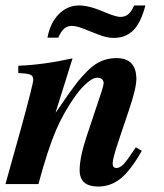

<svg xmlns="http://www.w3.org/2000/svg" viewBox="-26 -675 602 704"><path d="M466 -655H507Q491 -592 463 -564Q435 -536 390 -536Q365 -536 333 -549L274 -572Q253 -580 236 -580Q205 -580 188 -537H148Q158 -591 189.5 -623Q221 -655 264 -655Q302 -655 361 -629Q400 -613 415 -613Q432 -613 443.5 -622Q455 -631 466 -655ZM472 -135 494 -122Q453 -50 416.5 -20.5Q380 9 334 9Q266 9 266 -51Q266 -98 292 -176L347 -341Q354 -364 354 -369Q354 -390 329 -390Q316 -390 296 -373.5Q276 -357 260 -336Q213 -274 181 -201Q149 -128 115 0H-6L51 -204Q96 -368 96 -383Q96 -397 84.5 -401.5Q73 -406 41 -407V-434Q131 -437 240 -461L178 -263H179Q230 -338 252 -366.5Q274 -395 301 -421Q344 -462 401 -462Q474 -462 474 -385Q474 -351 446 -269L411 -165Q387 -94 387 -76Q387 -59 401 -59Q414 -59 428 -74Q442 -89 472 -135Z"/></svg>

Font: STIX
Style: Bold Italic
Weight: 700
Italic angle: -16.33°
Designer: MicroPress Inc., with final additions and corrections provided by Coen Hoffman, Elsevier (retired)
Version: Version 1.1.1